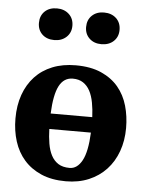

<svg xmlns="http://www.w3.org/2000/svg" viewBox="-51 -736 603 790"><g transform="rotate(5 250.0 -341.0)"><path d="M21.5 -228.5Q21.5 -282.7 37.1 -326.7Q52.7 -370.6 82 -402.1Q111.3 -433.6 153.8 -450.7Q196.3 -467.8 250 -467.8Q312 -467.8 355.5 -448.5Q398.9 -429.2 426.3 -396.5Q453.6 -363.8 466.1 -320.3Q478.5 -276.9 478.5 -228.5Q478.5 -176.3 462.6 -132.3Q446.8 -88.4 417 -56.4Q387.2 -24.4 345 -6.6Q302.7 11.2 250 11.2Q191.9 11.2 148.9 -7.3Q106 -25.9 77.6 -58.1Q49.3 -90.3 35.4 -134Q21.5 -177.7 21.5 -228.5ZM261.2 -44.9Q292.5 -44.9 312.5 -81.5Q332.5 -118.2 335.9 -197.3H164.1Q165 -165 169.7 -137.2Q174.3 -109.4 185.1 -88.9Q195.8 -68.4 214.1 -56.6Q232.4 -44.9 261.2 -44.9ZM242.7 -412.1Q205.6 -412.1 186.5 -375.7Q167.5 -339.4 164.1 -261.2H335.9Q334.5 -293.5 329.3 -321Q324.2 -348.6 313.5 -368.9Q302.7 -389.2 285.4 -400.6Q268.1 -412.1 242.7 -412.1ZM83.5 -628.4Q83.5 -658.2 102.3 -676.3Q121.1 -694.3 152.3 -694.3Q182.6 -694.3 202.1 -676.3Q221.7 -658.2 221.7 -628.4Q221.7 -599.6 202.1 -581.5Q182.6 -563.5 152.3 -563.5Q121.1 -563.5 102.3 -581.5Q83.5 -599.6 83.5 -628.4ZM278.3 -628.4Q278.3 -658.2 297.4 -676.3Q316.4 -694.3 346.7 -694.3Q377.9 -694.3 397.2 -676.3Q416.5 -658.2 416.5 -628.4Q416.5 -599.6 397.2 -581.5Q377.9 -563.5 346.7 -563.5Q316.4 -563.5 297.4 -581.5Q278.3 -599.6 278.3 -628.4Z"/></g></svg>

Font: PT Astra Serif
Style: Bold
Weight: 700
Designer: A.Korolkova, I. Chaeva
Foundry: ParaType Ltd
Version: Version 1.002